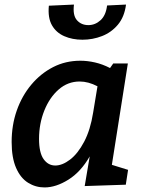

<svg xmlns="http://www.w3.org/2000/svg" viewBox="-20 -810 629 841"><path d="M175 11Q136 11 103 -9.5Q70 -30 50.5 -74.5Q31 -119 31 -188Q31 -262 53.5 -326Q76 -390 117 -439Q158 -488 212.5 -516Q267 -544 332 -544Q363 -544 396 -536.5Q429 -529 462 -512L476 -532H540L470 -88L541 -66L531 -1L351 5L373 -125Q334 -57 279.5 -23Q225 11 175 11ZM222 -85Q253 -85 287 -111Q321 -137 348.5 -189Q376 -241 388 -317L407 -432Q367 -453 329 -453Q277 -453 237 -418Q197 -383 174 -325.5Q151 -268 151 -202Q151 -141 171 -113Q191 -85 222 -85ZM341 -636Q297 -636 261.5 -651.5Q226 -667 207.5 -699.5Q189 -732 194 -785L304 -790Q298 -743 317 -721.5Q336 -700 367 -700Q397 -700 420.5 -721.5Q444 -743 449 -786L532 -790Q525 -736 496.5 -702Q468 -668 427 -652Q386 -636 341 -636Z"/></svg>

Font: Bitter SemiBold
Style: Italic
Weight: 600
Italic angle: -9°
Designer: Sol Matas, and Bitter project Authors
Foundry: Sol Matas
Version: Version 2.001